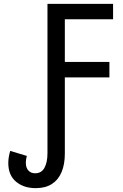

<svg xmlns="http://www.w3.org/2000/svg" viewBox="-20 -734 640 995"><path d="M165 241Q103 241 63 207.5Q23 174 23 111Q23 94 26 77.5Q29 61 33 48L119 74Q117 81 115.5 90.5Q114 100 114 111Q114 135 127 149.5Q140 164 162 164Q195 164 210.5 135.5Q226 107 226 60V-714H566V-634H316V-413H547V-333H316V62Q316 117 299.5 157Q283 197 249.5 219Q216 241 165 241Z"/></svg>

Font: Noto Sans Mono
Style: Regular
Weight: 400
Designer: Monotype Design Team
Foundry: Monotype Imaging Inc.
Version: Version 2.014